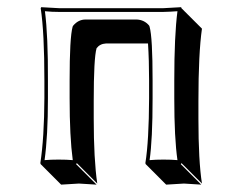

<svg xmlns="http://www.w3.org/2000/svg" viewBox="-20 -452 667 532"><path d="M529.8 -172.4V-122.6Q529.8 -6.3 539.6 56.6L482.9 0L481 2.9L537.6 59.6Q535.6 59.6 489.7 56.6Q489.7 56.6 440.4 59.6L383.8 2.9L382.8 0Q392.6 -61 393.1 -179.2V-229Q393.1 -284.7 390.1 -331.5H273.4Q256.8 -330.6 247.6 -318.4Q239.7 -291 239.7 -172.4V-123.5Q239.7 -10.3 249.5 56.6L192.9 0L190.9 2.9L247.6 59.6Q245.6 59.6 198.7 56.6Q198.7 56.6 149.4 59.6L92.8 2.9L91.8 0Q102.5 -70.3 103 -180.2V-229Q103 -361.8 92.8 -429.2L94.2 -432.1Q96.2 -432.1 146 -429.2H430.2Q430.2 -429.2 481.9 -432.1L482.9 -429.2L539.6 -372.6Q529.8 -303.7 529.8 -172.4ZM462.9 -229Q462.9 -353.5 471.7 -420.9Q452.1 -419.4 430.2 -418.9H146Q123 -418.9 104.5 -420.9Q113.3 -353 112.8 -229V-180.2Q112.8 -74.7 103.5 -8.3Q120.6 -9.8 142.1 -9.8Q165 -9.8 181.6 -8.3Q172.9 -72.8 172.9 -180.2V-229Q172.9 -348.1 181.2 -377.9L182.1 -379.9L183.1 -381.3Q197.3 -397.9 216.8 -397.9H358.9Q379.9 -397 393.1 -381.3L394 -379.4L394.5 -377.9Q402.8 -348.6 402.8 -229V-179.2Q402.8 -65.4 394.5 -8.3Q411.1 -9.8 433.1 -9.8Q455.1 -9.8 471.7 -8.3Q462.9 -69.3 462.9 -179.2Z"/></svg>

Font: Linux Biolinum Shadow O
Style: Regular
Weight: 400
Designer: Philipp H. Poll
Foundry: Philipp H. Poll
Version: Version 1.0.4